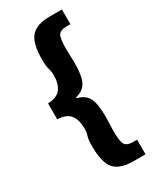

<svg xmlns="http://www.w3.org/2000/svg" viewBox="-236 -929 900 1091"><g transform="rotate(-30 214.0 -383.0)"><path d="M40 -331.1V-435.5Q98.6 -437.5 123.5 -469.2Q148.4 -501 148.4 -559.6Q148.4 -582 141.6 -603Q134.8 -624 134.8 -666Q134.8 -774.4 171.9 -816.4Q209 -858.4 294.9 -858.4H375V-761.7H348.6Q308.6 -761.7 295.9 -740.7Q283.2 -719.7 283.2 -651.4L286.1 -564.5Q286.1 -473.6 265.6 -435.5Q245.1 -397.5 195.3 -385.7V-379.9Q245.1 -368.2 265.6 -331.1Q286.1 -293.9 286.1 -204.1L283.2 -113.3Q283.2 -45.9 295.9 -24.9Q308.6 -3.9 348.6 -3.9H375V91.8H294.9Q209 91.8 171.9 50.3Q134.8 8.8 134.8 -99.6Q134.8 -141.6 141.6 -163.6Q148.4 -185.5 148.4 -208Q148.4 -266.6 123.5 -297.9Q98.6 -329.1 40 -331.1Z"/></g></svg>

Font: GenEi M Gothic v2 Heavy
Style: Regular
Weight: 800
Version: Version 2.0